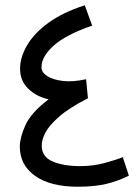

<svg xmlns="http://www.w3.org/2000/svg" viewBox="-20 -702 518 727"><path d="M445 -107 468 -37Q426 -16 382 -5.5Q338 5 274 5Q171 5 113 -36Q55 -77 55 -147Q55 -181 76.5 -228.5Q98 -276 164 -326Q118 -336 87 -366Q56 -396 56 -442Q56 -484 82 -529.5Q108 -575 162.5 -615Q217 -655 301 -682L329 -605Q230 -571 183.5 -529.5Q137 -488 137 -447Q137 -428 158.5 -414Q180 -400 218 -395.5Q256 -391 306 -402L313 -330Q241 -293 203.5 -260Q166 -227 152 -200Q138 -173 138 -151Q138 -108 179.5 -90.5Q221 -73 283 -73Q333 -73 377 -85Q421 -97 445 -107Z"/></svg>

Font: Go Noto Kurrent-Regular
Style: Regular
Weight: 400
Designer: Monotype Design Team
Foundry: Monotype Imaging Inc.
Version: Version 2.012; ttfautohint (v1.8.4.7-5d5b)